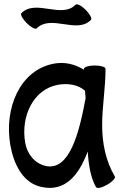

<svg xmlns="http://www.w3.org/2000/svg" viewBox="-20 -858 594 906"><path d="M153 -724C221 -792 342 -696 409 -764C416 -770 404 -791 385 -811C365 -831 344 -842 337 -836C270 -768 149 -864 81 -796C75 -790 86 -769 106 -749C126 -729 147 -718 153 -724ZM522 -25C479 -98 462 -182 462 -267C462 -356 478 -444 478 -533C478 -542 455 -549 427 -549C399 -549 376 -542 376 -533V-529C334 -555 286 -567 236 -558C74 -529 -2 -347 29 -172C45 -82 89 6 175 24C286 49 351 -29 394 -143C398 -79 408 -19 433 25C438 33 461 28 485 14C510 0 526 -18 522 -25ZM195 -75C144 -87 108 -131 99 -184C77 -309 137 -437 254 -458C300 -466 348 -459 381 -430C382 -418 383 -407 384 -395C353 -227 307 -50 195 -75Z"/></svg>

Font: Nupuram Condensed Medium
Style: Regular
Weight: 500
Width: 3
Designer: Santhosh Thottingal (santhosh.thottingal@gmail.com)
Foundry: SMC
Version: Version 1.000